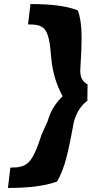

<svg xmlns="http://www.w3.org/2000/svg" viewBox="-20 -760 452 945"><path d="M19 165C116 165 195 157 260 134C301 68 318 -24 344 -162C357 -208 379 -241 410 -264L411 -345C387 -357 375 -378 375 -412C383 -550 388 -643 363 -709C304 -732 227 -740 130 -740L118 -640C202 -640 221 -621 232 -477C238 -403 259 -341 288 -286C256 -255 229 -216 215 -165L185 -98C138 46 115 65 31 65Z"/></svg>

Font: Bluebird
Style: ExtObl
Weight: 400
Designer: Jasper
Foundry: Cannot Into Space Fonts
Version: Version 0.98